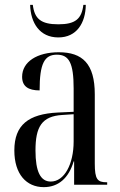

<svg xmlns="http://www.w3.org/2000/svg" viewBox="-20 -760 493 790"><path d="M220 -606C296 -606 332 -666 333 -740H323C316 -682 290 -660 220 -660C148 -660 122 -683 115 -740H104C106 -666 143 -606 220 -606ZM160 10C220 10 263 -27 283 -96H285V0H421V-10H419C381 -10 370 -22 370 -87V-372C370 -498 319 -545 222 -545C133 -545 71 -506 71 -444C71 -405 96 -388 143 -388C143 -499 163 -535 214 -535C264 -535 283 -501 283 -396V-300L218 -297C97 -291 39 -246 39 -141C39 -43 89 10 160 10ZM189 -13C147 -13 126 -53 126 -141C126 -237 151 -282 237 -287L283 -290V-178C283 -85 245 -13 189 -13Z"/></svg>

Font: Noto Serif Display ExtraCondensed
Style: Regular
Weight: 400
Width: 2
Designer: Monotype Design Team
Foundry: Monotype Imaging Inc.
Version: Version 2.009